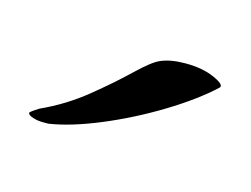

<svg xmlns="http://www.w3.org/2000/svg" viewBox="-33 -649 225 172"><g transform="rotate(15 80.0 -563.0)"><path d="M14 -521Q9 -521 4.5 -522.5Q0 -524 0 -526Q0 -527 8 -532Q30 -542 48.5 -557Q67 -572 80.5 -585Q94 -598 101 -601Q110 -605 124 -605Q140 -605 151 -600Q162 -595 159 -592Q143 -577 117.5 -561.5Q92 -546 65.5 -535Q39 -524 19 -521Z"/></g></svg>

Font: Kings
Style: Regular
Weight: 400
Designer: Robert E. Leuschke
Foundry: Robert E. Leuschke
Version: Version 1.010; ttfautohint (v1.8.3)